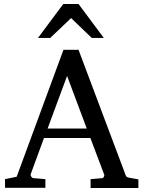

<svg xmlns="http://www.w3.org/2000/svg" viewBox="-20 -936 713 956"><path d="M314 -558 412 -296H217ZM431 0H669V-43L624 -51C609 -54 607 -57 603 -71L371 -688H296L63 -56L5 -44V-1H206V-44L147 -49C139 -49 130 -61 133 -69L199 -249H430L499 -66C501 -60 495 -49 489 -49L431 -44ZM437 -747H497L371 -916H295L169 -747H230L334 -846Z"/></svg>

Font: Veleka
Style: Regular
Weight: 400
Designer: Stefan Peev, Context Ltd, 2016; SIL International, 1997-2014.
Foundry: Stefan Peev, Context Ltd, 2016
Version: Version 1.000